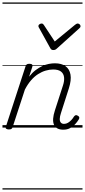

<svg xmlns="http://www.w3.org/2000/svg" viewBox="-20 -1030 686 1550"><path d="M491 17Q462 17 443 6.5Q424 -4 415.5 -24Q407 -44 409 -72.5Q411 -101 423 -138L488 -339Q501 -378 497 -407.5Q493 -437 471.5 -453Q450 -469 409 -469Q380 -469 349 -460Q318 -451 288 -432Q258 -413 231 -382Q204 -351 181 -307L82 -4Q79 6 72.5 10.5Q66 15 51 15Q39 15 31 10Q23 5 27 -6L186 -494Q190 -506 196.5 -510.5Q203 -515 217 -515Q233 -515 239 -509Q245 -503 241 -491L215 -411Q240 -443 267 -463.5Q294 -484 321 -496.5Q348 -509 374 -514Q400 -519 423 -519Q476 -519 508.5 -496Q541 -473 549 -428Q557 -383 536 -317L472 -117Q463 -90 462.5 -70.5Q462 -51 471 -40.5Q480 -30 497 -30Q514 -30 529 -39Q544 -48 556.5 -61.5Q569 -75 577 -89Q581 -95 588.5 -99Q596 -103 608 -96Q619 -90 620 -82Q621 -74 616 -66Q604 -46 586.5 -27Q569 -8 545.5 4.5Q522 17 491 17ZM607 -840Q616 -840 623 -833.5Q630 -827 630 -819Q630 -813 627.5 -809.5Q625 -806 621 -802L440 -639Q432 -631 425 -628.5Q418 -626 410 -626Q403 -626 397 -629Q391 -632 386 -641L296 -804Q293 -808 291.5 -812Q290 -816 290 -820Q290 -829 299 -834.5Q308 -840 315 -840Q322 -840 325.5 -837.5Q329 -835 333 -830L422 -695L586 -830Q593 -835 597.5 -837.5Q602 -840 607 -840ZM0 490H646V500H0ZM0 -20H646V0H0ZM0 -505H646V-500H0ZM0 -1010H646V-1000H0Z"/></svg>

Font: Playwrite RO Guides
Style: Regular
Weight: 400
Designer: Veronika Burian, José Scaglione
Foundry: TypeTogether
Version: Version 1.003